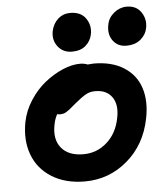

<svg xmlns="http://www.w3.org/2000/svg" viewBox="-53 -794 742 854"><g transform="rotate(-5 317.5 -367.0)"><path d="M527.8 -573.2Q489.7 -573.2 468.5 -602.1Q447.3 -630.9 456.1 -673.8Q461.9 -704.6 487.5 -725.3Q513.2 -746.1 543.9 -746.1Q587.4 -746.1 608.6 -714.1Q629.9 -682.1 622.1 -644Q617.2 -615.7 592.8 -594.5Q568.4 -573.2 527.8 -573.2ZM285.2 -567.9Q245.1 -567.9 222.4 -597.2Q199.7 -626.5 207 -666Q213.9 -699.2 236.8 -719.7Q259.8 -740.2 291 -740.2Q338.9 -740.2 360.8 -708.5Q382.8 -676.8 375 -637.2Q369.1 -607.9 346.4 -587.9Q323.7 -567.9 285.2 -567.9ZM292 12.2Q205.1 12.2 144.3 -25.9Q83.5 -64 59.6 -128.9Q35.6 -193.8 50.8 -273.9Q60.5 -324.2 90.1 -369.6Q119.6 -415 157.7 -445.3Q195.8 -475.6 237.3 -493.4Q278.8 -511.2 314.9 -511.2Q333 -511.2 349.1 -504.9Q366.7 -506.8 376 -506.8Q457 -506.8 510.7 -472.4Q564.5 -438 583.5 -378.4Q602.5 -318.8 586.9 -242.2Q564 -127.4 481.9 -57.6Q399.9 12.2 292 12.2ZM179.2 -252.9Q165.5 -187 197.3 -147.9Q229 -108.9 295.9 -108.9Q356.4 -108.9 401.4 -149.2Q446.3 -189.5 459 -255.9Q471.2 -314 447.3 -348.9Q423.3 -383.8 372.1 -383.8Q348.6 -383.8 330.8 -374Q313 -364.3 283.2 -339.8Q276.9 -335 265.1 -324.7Q253.4 -314.5 249 -311.3Q244.6 -308.1 236.6 -303Q228.5 -297.9 221.7 -296.4Q214.8 -294.9 206.1 -294.9Q200.7 -294.9 194.8 -296.9Q183.6 -276.4 179.2 -252.9Z"/></g></svg>

Font: Shantell Sans Normal
Style: Italic
Weight: 600
Italic angle: -11.31°
Designer: Stephen Nixon, Anya Danilova, Shantell Martin
Foundry: Arrow Type
Version: Version 1.006;[559af2be0]